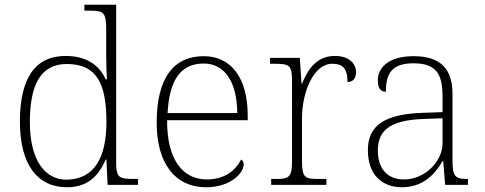

<svg xmlns="http://www.w3.org/2000/svg" viewBox="-20 -780 2044 810"><path d="M263 10C350 10 396 -38 426 -107H429L434 0H562V-25H548C481 -25 470 -30 470 -97V-760H336V-735H358C414 -735 428 -730 428 -659V-548C428 -519 429 -481 431 -445H426C399 -506 343 -544 257 -544C126 -544 64 -447 64 -267C64 -85 138 10 263 10ZM262 -22C168 -21 106 -107 106 -264C106 -422 151 -510 262 -510C389 -510 429 -426 429 -265C429 -114 377 -24 262 -22Z M849 10C954 10 1008 -51 1008 -86C1008 -97 1004 -103 997 -107C974 -61 928 -23 853 -23C751 -23 684 -106 685 -273H1025V-294C1025 -452 954 -543 840 -543C712 -543 641 -451 641 -262C641 -88 721 10 849 10ZM981 -303H687C694 -432 735 -512 839 -512C933 -512 980 -427 981 -303Z M1124 0H1357V-25H1324C1267 -25 1254 -30 1254 -100V-280C1254 -393 1304 -511 1381 -511C1425 -511 1446 -492 1446 -434C1471 -434 1482 -452 1482 -475C1482 -515 1449 -544 1393 -544C1314 -544 1278 -485 1254 -427H1252L1245 -536H1119V-511H1134C1201 -511 1212 -506 1212 -439V-101C1212 -30 1198 -25 1142 -25H1124Z M1676 10C1771 10 1820 -54 1847 -100H1850L1858 0H1954V-25H1948C1896 -25 1889 -40 1889 -111V-383C1889 -485 1843 -543 1725 -543C1614 -543 1574 -490 1574 -443C1574 -408 1585 -393 1608 -393C1608 -467 1630 -513 1725 -513C1831 -513 1847 -454 1847 -371V-307L1764 -304C1605 -299 1532 -252 1532 -147C1532 -39 1595 10 1676 10ZM1684 -23C1606 -23 1574 -78 1574 -145C1574 -225 1619 -273 1766 -278L1847 -281V-174C1847 -104 1777 -23 1684 -23Z"/></svg>

Font: Noto Serif Myanmar ExtraLight
Style: Regular
Weight: 200
Designer: Ben Mitchell and the Monotype Design Team
Foundry: Monotype Imaging Inc.
Version: Version 2.106